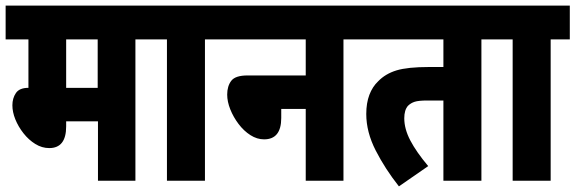

<svg xmlns="http://www.w3.org/2000/svg" viewBox="-20 -642 2044 682"><path d="M461 -502V0H328V-211H215V-193Q215 -116 155 -116Q129 -116 105.5 -130.5Q82 -145 63.5 -168.5Q45 -192 34.5 -218Q24 -244 24 -268Q24 -293 36.5 -311.5Q49 -330 81 -330V-502H0V-622H529V-502ZM327 -502H215V-330H327Z M708 -502V0H573V-502H517V-622H776V-502Z M764 -622H1268V-502H1200V0H1066V-255H979V-223Q979 -147 918 -147Q893 -147 869.5 -162Q846 -177 827.5 -201.5Q809 -226 798 -253.5Q787 -281 787 -306Q787 -336 801.5 -355Q816 -374 859 -374H1066V-502H764Z M1690 -502V0H1555V-285H1498Q1467 -285 1453 -280.5Q1439 -276 1429 -266Q1416 -251 1416 -222Q1416 -184 1437.5 -143Q1459 -102 1501 -52L1397 20Q1348 -42 1314.5 -107.5Q1281 -173 1281 -237Q1281 -276 1292 -305Q1303 -334 1323 -353Q1349 -380 1388.5 -392Q1428 -404 1504 -404H1555V-502H1256V-622H1757V-502Z M1936 -502V0H1801V-502H1745V-622H2004V-502Z"/></svg>

Font: Noto Sans ExtraCondensed ExtraBold
Style: Regular
Weight: 800
Width: 2
Designer: Monotype Design Team
Foundry: Monotype Imaging Inc.
Version: Version 2.013; ttfautohint (v1.8.4.7-5d5b)